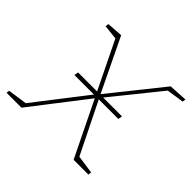

<svg xmlns="http://www.w3.org/2000/svg" viewBox="-157 -677 828 828"><g transform="rotate(45 257.0 -262.5)"><path d="M127 -261 130 -280H398L395 -261ZM-26 0 -24 -14 73 -28 60 -21 256 -274 263 -280 455 -520 540 -525 538 -510 451 -497 463 -503 272 -266 266 -260 65 0ZM383 0 256 -260 137 -504 145 -497 73 -505 75 -520 148 -525 268 -276 394 -21 384 -28 475 -15 473 0Z"/></g></svg>

Font: Bitter Thin
Style: Italic
Weight: 100
Italic angle: -9°
Designer: Sol Matas, and Bitter project Authors
Foundry: Sol Matas
Version: Version 2.002